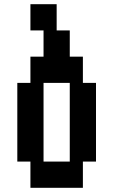

<svg xmlns="http://www.w3.org/2000/svg" viewBox="-20 -1020 540 915"><path d="M125 -1000H250V-875H312.5V-750H375V-625H437.5V-250H375V-125H125V-250H62.5V-625H125V-750H187.5V-875H125ZM312.5 -625H187.5V-250H312.5Z"/></svg>

Font: Amiga Topaz Unicode Rus
Style: Regular
Weight: 400
Designer: dMG of Trueschool and Divine Stylers
Foundry: dMG of Trueschool and Divine Stylers
Version: Version 1.1